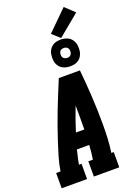

<svg xmlns="http://www.w3.org/2000/svg" viewBox="-224 -1271 947 1350"><g transform="rotate(-20 249.5 -596.5)"><path d="M-10 0V-114H23Q31 -167 46.5 -219Q62 -271 79 -323Q96 -375 114.5 -427Q133 -479 153 -530.5Q173 -582 194 -633Q215 -684 236 -735H394Q399 -684 403 -633Q407 -582 410 -530.5Q413 -479 414.5 -427Q416 -375 416 -323Q416 -271 413.5 -219Q411 -167 403 -114H421V0H231V-114H265Q269 -140 272 -166.5Q275 -193 276 -220H184Q178 -193 171.5 -166.5Q165 -140 161 -114H180V0ZM218 -334H281Q282 -379 281.5 -424Q281 -469 281 -513Q264 -469 248 -424Q232 -379 218 -334ZM341 -785Q316 -785 294.5 -793.5Q273 -802 259.5 -820Q246 -838 242.5 -861.5Q239 -885 243 -909Q245 -926 254 -941.5Q263 -957 277 -967.5Q291 -978 307.5 -981.5Q324 -985 340 -985Q364 -985 386 -976.5Q408 -968 421.5 -950Q435 -932 439 -908.5Q443 -885 439 -861Q436 -844 427.5 -828.5Q419 -813 404.5 -802.5Q390 -792 373.5 -788.5Q357 -785 341 -785ZM341 -848Q347 -848 353 -849.5Q359 -851 364 -855Q369 -859 372 -864.5Q375 -870 376 -876Q378 -885 376.5 -893.5Q375 -902 370.5 -908.5Q366 -915 358 -918.5Q350 -922 341 -922Q335 -922 328.5 -920.5Q322 -919 317 -915Q312 -911 309 -905.5Q306 -900 305 -894Q304 -885 305 -876.5Q306 -868 311 -861.5Q316 -855 324 -851.5Q332 -848 341 -848ZM348 -994 290 -1046 439 -1193 509 -1127Z"/></g></svg>

Font: Iosevka Curly Slab Heavy
Style: Italic
Weight: 900
Italic angle: -9°
Monospace: yes
Designer: Belleve Invis
Foundry: Belleve Invis
Version: Version 22.1.2; ttfautohint (v1.8.4)